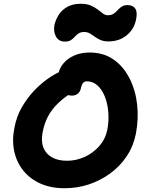

<svg xmlns="http://www.w3.org/2000/svg" viewBox="-20 -990 782 1020"><path d="M323 10Q251 10 195.5 -14.5Q140 -39 104 -83.5Q68 -128 55.5 -187Q43 -246 57 -313Q68 -372 96.5 -421Q125 -470 161 -508Q197 -546 234.5 -572Q272 -598 303.5 -611Q335 -624 353 -624Q375 -624 387 -617.5Q399 -611 408 -593Q422 -565 409 -541.5Q396 -518 368 -502Q320 -472 287.5 -440.5Q255 -409 235.5 -372.5Q216 -336 207 -290Q197 -242 210 -207.5Q223 -173 255.5 -154.5Q288 -136 336 -136Q385 -136 430 -156.5Q475 -177 507.5 -214Q540 -251 550 -300Q559 -347 555.5 -392.5Q552 -438 537.5 -475.5Q523 -513 498.5 -535.5Q474 -558 441 -558Q429 -558 421.5 -549.5Q414 -541 411 -526Q407 -504 394 -493Q381 -482 362 -482Q339 -482 319.5 -495.5Q300 -509 291.5 -535.5Q283 -562 291 -601Q297 -630 318.5 -655Q340 -680 375.5 -695.5Q411 -711 456 -711Q530 -711 583 -674Q636 -637 668 -574Q700 -511 708.5 -435Q717 -359 702 -280Q689 -214 653.5 -160.5Q618 -107 566 -69Q514 -31 452.5 -10.5Q391 10 323 10ZM325 -769Q292 -769 277.5 -795.5Q263 -822 269 -856Q275 -884 291.5 -910.5Q308 -937 337.5 -953.5Q367 -970 409 -970Q441 -970 462.5 -960.5Q484 -951 499 -939.5Q514 -928 526.5 -918.5Q539 -909 554 -909Q569 -909 579 -914.5Q589 -920 597 -928Q605 -936 613 -944Q621 -952 631.5 -957.5Q642 -963 657 -963Q686 -963 698.5 -944.5Q711 -926 703 -887Q693 -835 653 -802.5Q613 -770 557 -770Q531 -770 514 -777.5Q497 -785 483.5 -795Q470 -805 457 -812.5Q444 -820 427 -820Q409 -820 397.5 -812.5Q386 -805 377.5 -795Q369 -785 357 -777Q345 -769 325 -769Z"/></svg>

Font: Shantell Sans Light
Style: Bold Italic
Weight: 700
Italic angle: -11°
Version: Version 1.011;[c5ecc13dd]